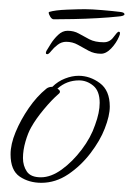

<svg xmlns="http://www.w3.org/2000/svg" viewBox="-20 -394 291 418"><path d="M70 4Q43 4 23 -9.5Q3 -23 3 -58Q3 -80 14 -106.5Q25 -133 42.5 -158.5Q60 -184 81 -201Q86 -205 94 -205Q106 -217 121.5 -223Q137 -229 151 -229Q176 -229 197.5 -213Q219 -197 219 -162Q219 -142 208 -114Q198 -88 177 -60.5Q156 -33 128.5 -14.5Q101 4 70 4ZM69 -8Q91 -8 114.5 -25Q138 -42 158 -68.5Q178 -95 187 -122Q197 -149 197 -170Q197 -196 183 -207.5Q169 -219 152 -219Q125 -219 105 -201Q115 -195 107 -189Q93 -177 75.5 -156Q58 -135 48 -117Q41 -105 35.5 -86Q30 -67 30 -50Q30 -33 38.5 -20.5Q47 -8 69 -8ZM83 -276Q78 -276 81 -283Q84 -288 90.5 -298.5Q97 -309 106.5 -318Q116 -327 127 -327Q141 -327 151.5 -321Q162 -315 174.5 -308.5Q187 -302 206 -302Q219 -302 227 -313Q235 -324 238 -325Q244 -325 239 -314Q233 -300 222 -288.5Q211 -277 200 -277Q185 -277 173 -283.5Q161 -290 149.5 -296.5Q138 -303 124 -303Q114 -303 105.5 -296.5Q97 -290 91.5 -283Q86 -276 83 -276ZM97 -352Q93 -352 89.5 -357.5Q86 -363 86 -367L87 -368Q100 -372 126 -373Q152 -374 165 -374Q179 -374 202.5 -372Q226 -370 242 -368Q251 -367 251 -363Q251 -359 237 -358Q219 -356 192.5 -354.5Q166 -353 140 -352.5Q114 -352 97 -352Z"/></svg>

Font: Waterfall
Style: Regular
Weight: 400
Designer: Robert E. Leuschke
Foundry: Robert E. Leuschke
Version: Version 1.010; ttfautohint (v1.8.3)